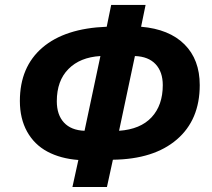

<svg xmlns="http://www.w3.org/2000/svg" viewBox="-20 -744 856 774"><path d="M272 9.8 295.9 -99.1Q224.1 -104.5 171.1 -132.8Q118.2 -161.1 89.1 -213.6Q60.1 -266.1 60.1 -336.9Q60.1 -474.1 150.9 -552Q241.7 -629.9 410.2 -636.2L428.2 -724.1H566.9L548.8 -636.2Q662.1 -626.5 723.6 -565.2Q785.2 -503.9 785.2 -400.9Q785.2 -260.7 692.6 -181.4Q600.1 -102.1 435.1 -100.1L411.1 9.8ZM460 -216.8Q545.9 -222.7 591.1 -271.2Q636.2 -319.8 636.2 -400.9Q636.2 -454.1 607.4 -485.1Q578.6 -516.1 523.9 -518.1ZM384.8 -518.1Q302.7 -513.2 255.9 -465.8Q209 -418.5 209 -335.9Q209 -281.2 237.8 -250Q266.6 -218.8 320.8 -216.8Z"/></svg>

Font: Zoram GWebM
Style: Bold Italic
Weight: 700
Italic angle: -12°
Foundry: Ascender Corporation
Version: Version 1.000